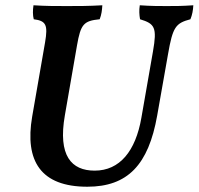

<svg xmlns="http://www.w3.org/2000/svg" viewBox="-20 -699 753 728"><path d="M311 9C464 9 543 -74 576 -261L617 -493C635 -597 646 -611 702 -626C709 -643 712 -660 713 -679C669 -676 646 -676 611 -676C584 -676 552 -676 510 -679C507 -660 508 -643 511 -626C567 -609 576 -595 560 -504L516 -252C494 -126 434 -52 339 -52C251 -52 199 -108 226 -262L272 -527C286 -607 297 -620 358 -626C365 -644 367 -661 368 -679C316 -676 279 -676 233 -676C188 -676 154 -676 107 -679C104 -660 104 -641 108 -626C155 -620 162 -604 151 -539L102 -257C73 -88 135 9 311 9Z"/></svg>

Font: Vollkorn Semibold
Style: Italic
Weight: 600
Italic angle: -11°
Designer: Friedrich Althausen
Foundry: Friedrich Althausen
Version: Version 4.015;PS 004.015;hotconv 1.0.88;makeotf.lib2.5.64775